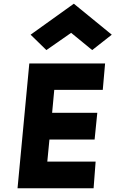

<svg xmlns="http://www.w3.org/2000/svg" viewBox="-20 -1015 622 1035"><path d="M74.5 0 138 -673H546.5L534 -530.5H272.5L261 -407H504.5L490 -263H246.5L235 -144H495.5L484.5 0ZM230 -745 145 -828 378 -995 582.5 -828 477 -745 363.5 -838Z"/></svg>

Font: Karla ExtraBold
Style: Italic
Weight: 800
Italic angle: -8°
Designer: Jonathan Pinhorn
Version: Version 2.004;gftools[0.9.33]